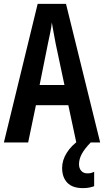

<svg xmlns="http://www.w3.org/2000/svg" viewBox="-20 -734 536 989"><path d="M373 0 332 -192H165L125 0H0L174 -714H320L496 0ZM267 -508Q260 -542 256 -567Q252 -592 247 -618Q245 -595 238.5 -564.5Q232 -534 227 -510L184 -296H312ZM387 112Q387 133 398.5 146Q410 159 430 159Q443 159 451 156.5Q459 154 465 151V225Q455 229 440.5 232Q426 235 407 235Q353 235 326.5 207Q300 179 300 131Q300 91 324 53Q348 15 387 -11L447 0Q415 33 401 59.5Q387 86 387 112Z"/></svg>

Font: Noto Sans Sinhala ExtraCondensed SemiBold
Style: Regular
Weight: 600
Width: 2
Designer: Jelle Bosma - Monotype Design Team
Foundry: Monotype Imaging Inc.
Version: Version 2.006; ttfautohint (v1.8.4.7-5d5b)